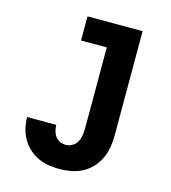

<svg xmlns="http://www.w3.org/2000/svg" viewBox="-110 -824 821 922"><g transform="rotate(15 300.0 -363.5)"><path d="M270 8Q242 8 214.5 3.5Q187 -1 162 -13Q137 -25 116.5 -44Q96 -63 82.5 -87Q69 -111 62.5 -138Q56 -165 56 -193H201Q201 -178 205 -163Q209 -148 218 -136Q227 -124 241 -118Q255 -112 270 -112Q287 -112 302.5 -121.5Q318 -131 326 -146.5Q334 -162 336.5 -179.5Q339 -197 339 -215V-615H211V-735H485V-215Q485 -186 480 -156.5Q475 -127 462.5 -100.5Q450 -74 429.5 -52Q409 -30 383 -16.5Q357 -3 328 2.5Q299 8 270 8Z"/></g></svg>

Font: Iosevka Custom Heavy Extended
Style: Regular
Weight: 900
Width: 7
Monospace: yes
Designer: Belleve Invis
Foundry: Belleve Invis
Version: Version 11.2.4; ttfautohint (v1.8.4)